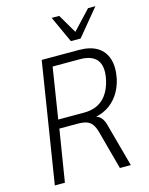

<svg xmlns="http://www.w3.org/2000/svg" viewBox="-134 -1003 842 1086"><g transform="rotate(-15 287.0 -460.0)"><path d="M49 0 161 -705H377Q445 -705 486 -679.5Q527 -654 542 -606Q557 -558 543 -490Q531 -438 504 -399.5Q477 -361 437 -338Q397 -315 345 -311L353 -319L363 -318Q387 -315 403 -298Q419 -281 428 -242L494 0H430L369 -226Q361 -256 348 -273.5Q335 -291 314.5 -297.5Q294 -304 263 -304H157L108 0ZM164 -355H315Q384 -355 426 -393Q468 -431 484 -505Q499 -579 470 -616Q441 -653 371 -653H211ZM348 -765 277 -920H321L386 -809L490 -920H533L405 -765Z"/></g></svg>

Font: Nunito Sans 10pt Condensed Light
Style: Italic
Weight: 300
Width: 3
Italic angle: -9°
Designer: Vernon Adams
Foundry: Vernon Adams
Version: Version 3.101;gftools[0.9.27]